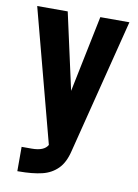

<svg xmlns="http://www.w3.org/2000/svg" viewBox="-80 -581 568 793"><g transform="rotate(10 204.5 -185.0)"><path d="M397.9 -527.8 254.9 38.1Q243.2 86.9 217.3 112.8Q190.9 139.2 152.8 148.4Q112.8 158.2 53.2 158.2H48.8V56.2H90.8Q143.6 56.2 158.2 28.8L11.2 -527.8H139.2L210 -207L275.9 -527.8Z"/></g></svg>

Font: D-DIN Condensed
Style: DINCondensed-Bold
Weight: 700
Width: 3
Designer: Charles Nix
Foundry: Datto Inc.
Version: Version 1.10